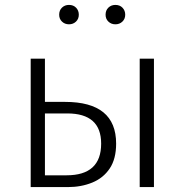

<svg xmlns="http://www.w3.org/2000/svg" viewBox="-20 -762 752 782"><path d="M256 0H105V-523H163V-347H245Q453 -347 453 -177Q453 -115 427 -76Q401 -37 356 -18.5Q311 0 256 0ZM607 0H549V-523H607ZM251 -48Q392 -48 392 -177Q392 -300 254 -300H163V-48ZM261 -663Q244 -663 232.5 -674Q221 -685 221 -702Q221 -720 232.5 -731Q244 -742 261 -742Q279 -742 290 -730.5Q301 -719 301 -702Q301 -685 289.5 -674Q278 -663 261 -663ZM450 -663Q433 -663 421.5 -674Q410 -685 410 -702Q410 -720 421.5 -731Q433 -742 450 -742Q468 -742 479 -730.5Q490 -719 490 -702Q490 -685 478.5 -674Q467 -663 450 -663Z"/></svg>

Font: Trujillo Light
Style: Regular
Weight: 300
Designer: Fira Sans original fonts by bBox Type GmbH, Carrois Corporate GbR, & Edenspiekermann AG / Changes by Cristiano Sobral
Foundry: Fira Sans original fonts by bBox Type GmbH, Carrois Corporate GbR, & Edenspiekermann AG / Changes by Cristiano Sobral
Version: Version 4.301;July 28, 2020;FontCreator 13.0.0.2655 64-bit